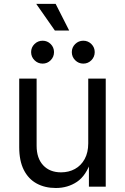

<svg xmlns="http://www.w3.org/2000/svg" viewBox="-20 -943 631 970"><path d="M262.2 6.8Q207 6.8 165.3 -15.9Q123.5 -38.6 100.3 -84.5Q77.1 -130.4 77.1 -199.2V-545.9H165V-206.5Q165 -143.6 198.2 -107.9Q231.4 -72.3 288.6 -72.3Q327.6 -72.3 358.6 -89.4Q389.6 -106.4 407.7 -139.4Q425.8 -172.4 425.8 -218.8V-545.9H514.2V0H429.2V-132.3H440.9Q415.5 -55.7 368.9 -24.4Q322.3 6.8 262.2 6.8ZM400.9 -621.6Q377 -621.6 359.9 -638.7Q342.8 -655.8 342.8 -679.7Q342.8 -703.6 359.9 -720.5Q377 -737.3 400.9 -737.3Q424.8 -737.3 441.7 -720.5Q458.5 -703.6 458.5 -679.7Q458.5 -655.8 441.7 -638.7Q424.8 -621.6 400.9 -621.6ZM195.3 -621.6Q171.4 -621.6 154.3 -638.7Q137.2 -655.8 137.2 -679.7Q137.2 -703.6 154.3 -720.5Q171.4 -737.3 195.3 -737.3Q219.2 -737.3 236.1 -720.5Q252.9 -703.6 252.9 -679.7Q252.9 -655.8 236.1 -638.7Q219.2 -621.6 195.3 -621.6ZM257.3 -788.6 163.1 -923.3H261.2L329.6 -788.6Z"/></svg>

Font: Adwaita Sans
Style: Regular
Weight: 400
Designer: Rasmus Andersson
Foundry: rsms
Version: Version 4.001;git-9221beed3